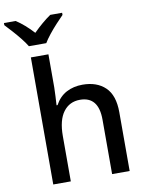

<svg xmlns="http://www.w3.org/2000/svg" viewBox="-151 -1059 855 1131"><g transform="rotate(-10 276.5 -493.5)"><path d="M74 0V-760H179V-562Q179 -539 177 -508Q175 -477 174 -456H180Q206 -504 248.5 -526.5Q291 -549 345 -549Q431 -549 481 -501Q531 -453 531 -352V0H426V-326Q426 -464 315 -464Q252 -464 215.5 -415Q179 -366 179 -271V0ZM74 -827Q61 -849 39.5 -876Q18 -903 -5.5 -929Q-29 -955 -47 -974V-987H23Q75 -953 125 -898Q152 -925 178.5 -947.5Q205 -970 230 -987H301V-974Q282 -955 258 -929Q234 -903 212.5 -876Q191 -849 178 -827Z"/></g></svg>

Font: Noto Sans Mono Medium
Style: Regular
Weight: 500
Designer: Monotype Design Team
Foundry: Monotype Imaging Inc.
Version: Version 2.014